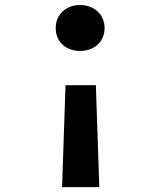

<svg xmlns="http://www.w3.org/2000/svg" viewBox="-20 -568 660 784"><path d="M247.5 -220 233.5 196H385.5L371.5 -220ZM306.5 -547.5C252.5 -547.5 207.5 -511.5 207.5 -453C207.5 -394.5 252.5 -360 306.5 -360C361.5 -360 407 -394.5 407 -453C407 -511.5 361.5 -547.5 306.5 -547.5Z"/></svg>

Font: Monaspace Neon
Style: Bold
Weight: 700
Designer: Riley Cran & the Lettermatic Team
Foundry: Lettermatic
Version: Version 1.200 (Monaspace Neon)